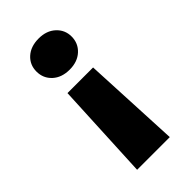

<svg xmlns="http://www.w3.org/2000/svg" viewBox="-231 -642 885 885"><g transform="rotate(-45 211.5 -199.5)"><path d="M212 -574Q263 -574 294.5 -545Q326 -516 326 -473Q326 -429 294.5 -400Q263 -371 212 -371Q160 -371 128.5 -400Q97 -429 97 -473Q97 -517 128.5 -545.5Q160 -574 212 -574ZM128 -302H295L318 175H105Z"/></g></svg>

Font: Fz Poppins ExtBd
Style: Regular
Weight: 800
Designer: Ninad Kale (Devanagari), Jonny Pinhorn (Latin)
Foundry: Indian Type Foundry
Version: Vit hóa bi Vntype.Com & FontZin.Com